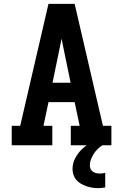

<svg xmlns="http://www.w3.org/2000/svg" viewBox="-20 -755 640 998"><path d="M41 0V-101H85L232 -735H368L515 -101H559V0H348V-101H394L368 -224H232L206 -101H252V0ZM347 -325 313 -490Q310 -506 306.5 -522Q303 -538 300 -554Q297 -538 293.5 -522Q290 -506 287 -490L253 -325ZM490 223Q475 223 459.5 220.5Q444 218 429.5 213Q415 208 401 200Q387 192 377 180.5Q367 169 362 154Q357 139 357 123Q357 93 371.5 66Q386 39 408 18.5Q430 -2 457 -16Q484 -30 513 -38V0Q499 8 487.5 19.5Q476 31 467.5 44.5Q459 58 453 73Q447 88 447 104Q447 114 451 123Q455 132 463 137.5Q471 143 480.5 145Q490 147 500 147Q507 147 514 146Q521 145 527 143V219Q518 221 509 222Q500 223 490 223Z"/></svg>

Font: Iosevka Etoile
Style: Bold
Weight: 700
Designer: Belleve Invis
Foundry: Belleve Invis
Version: Version 28.1.0; ttfautohint (v1.8.4)